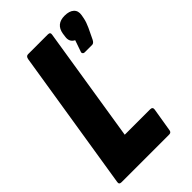

<svg xmlns="http://www.w3.org/2000/svg" viewBox="-204 -732 803 803"><g transform="rotate(-45 197.5 -330.5)"><path d="M18 0Q3 0 6 -14L106 -641Q109 -655 120 -655H237Q252 -655 249 -641L168 -131H318Q333 -131 331 -117L314 -14Q313 0 300 0ZM294 -493Q287 -493 284 -497.5Q281 -502 284 -508L301 -557Q277 -569 282 -598L284 -613Q292 -661 342 -661Q370 -661 384 -648Q398 -635 394 -612L391 -596Q389 -586 385.5 -576Q382 -566 377 -555L354 -507Q347 -493 337 -493Z"/></g></svg>

Font: Sofia Sans Extra Condensed Black
Style: Italic
Weight: 900
Italic angle: -9°
Version: Version 4.100